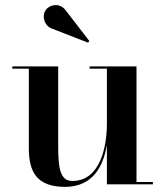

<svg xmlns="http://www.w3.org/2000/svg" viewBox="-20 -719 644 749"><path d="M186.5 -606 323.5 -552.5 328.5 -559 237.5 -677C213.5 -711.5 171.5 -700.5 157.5 -678.5C142 -654 154 -615 186.5 -606ZM207 -460H28V-451H92.5V-141C92.5 -54 119 10 233.5 10C343.5 10 383.5 -72.5 397 -154V0H576.5V-9H512.5V-460H329.5V-451H397V-236.5C397 -147.5 371.5 -13 262 -13C213.5 -13 207 -66 207 -150Z"/></svg>

Font: Bodoni* 24pt Medium
Style: Regular
Weight: 500
Version: Version 2.3